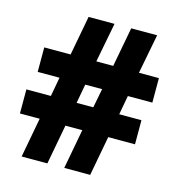

<svg xmlns="http://www.w3.org/2000/svg" viewBox="-106 -807 839 901"><g transform="rotate(15 313.5 -357.0)"><path d="M488 -403 471 -310H579V-193H449L413 0H287L323 -193H241L205 0H80L116 -193H20V-310H139L156 -403H50V-522H178L214 -714H340L303 -522H385L421 -714H547L510 -522H607V-403ZM264 -310H345L363 -403H281Z"/></g></svg>

Font: Noto Sans Sinhala UI SemiCondensed Black
Style: Regular
Weight: 900
Width: 4
Designer: Jelle Bosma - Monotype Design Team
Foundry: Monotype Imaging Inc.
Version: Version 2.006; ttfautohint (v1.8.4.7-5d5b)